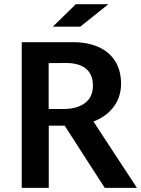

<svg xmlns="http://www.w3.org/2000/svg" viewBox="-20 -903 678 923"><path d="M366.2 -774.9H233.9L344.7 -882.8H501ZM483.4 0 291 -298.8H214.4V0H84.5V-700.2H331.5Q401.4 -700.2 453.4 -677Q505.4 -653.8 533.7 -608.9Q562 -564 562 -499.5Q561.5 -435.5 526.1 -388.9Q490.7 -342.3 429.2 -318.8L638.2 0ZM283.2 -378.9Q351.1 -378.9 388.9 -408Q426.8 -437 426.8 -491.2Q426.8 -545.9 392.3 -573.5Q357.9 -601.1 293.9 -600.1L213.9 -599.6V-378.9Z"/></svg>

Font: Selawik Semibold
Style: Regular
Weight: 600
Designer: Aaron Bell
Foundry: Microsoft Corporation
Version: Version 1.01